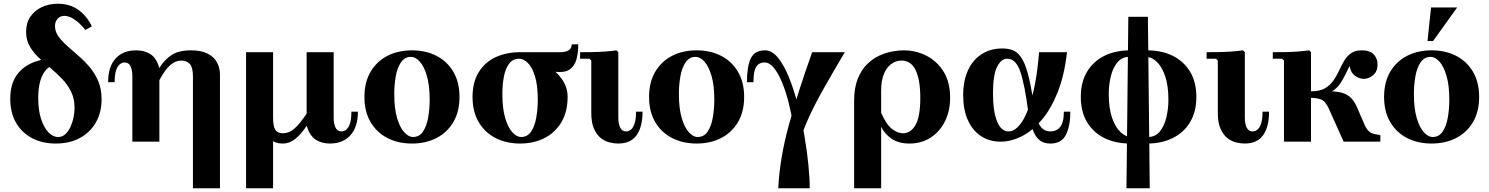

<svg xmlns="http://www.w3.org/2000/svg" viewBox="-20 -760 7990 1030"><path d="M275 -621Q275 -591 293 -565.5Q311 -540 339.5 -514.5Q368 -489 400 -461.5Q432 -434 460.5 -400.5Q489 -367 507 -324.5Q525 -282 525 -227Q525 -157 494.5 -103.5Q464 -50 409 -20Q354 10 279 10Q206 10 151 -19.5Q96 -49 65.5 -102.5Q35 -156 35 -229Q35 -309 70 -357.5Q105 -406 165.5 -428Q226 -450 300 -450L295 -415Q243 -415 214 -367.5Q185 -320 185 -234Q185 -170 200 -123Q215 -76 239.5 -50.5Q264 -25 292 -25Q315 -25 331.5 -41Q348 -57 359 -81.5Q370 -106 375 -132.5Q380 -159 380 -181Q380 -231 361 -269Q342 -307 312.5 -337.5Q283 -368 250 -395.5Q217 -423 187.5 -451Q158 -479 139 -512.5Q120 -546 120 -589Q120 -637 143 -670.5Q166 -704 204.5 -722Q243 -740 291 -740Q327 -740 359.5 -728.5Q392 -717 421 -690.5Q450 -664 473 -619L438 -599Q413 -630 392.5 -646Q372 -662 355.5 -668.5Q339 -675 326 -675Q303 -675 289 -659.5Q275 -644 275 -621Z M1015 250V-350Q1015 -398 998.5 -416.5Q982 -435 953 -435Q922 -435 894.5 -412Q867 -389 835 -330V-395Q858 -435 897 -462.5Q936 -490 1005 -490Q1059 -490 1093.5 -472.5Q1128 -455 1144 -425.5Q1160 -396 1160 -360V250ZM690 0V-351Q690 -384 680.5 -404.5Q671 -425 648 -425Q635 -425 622.5 -415Q610 -405 602.5 -382Q595 -359 595 -319H560Q560 -402 600 -446Q640 -490 711 -490Q755 -490 787 -469.5Q819 -449 835 -395V0Z M1625 -85Q1597 -42 1565.5 -16Q1534 10 1497 10Q1463 10 1444 -3.5Q1425 -17 1416.5 -38.5Q1408 -60 1406.5 -84.5Q1405 -109 1405 -130H1300V-480H1445V-130Q1445 -82 1457 -63.5Q1469 -45 1497 -45Q1529 -45 1557 -68Q1585 -91 1625 -150ZM1445 -348V250H1300V-348ZM1749 10Q1706 10 1674 -10.5Q1642 -31 1625 -85V-480H1770V-129Q1770 -96 1780 -75.5Q1790 -55 1812 -55Q1826 -55 1838 -65Q1850 -75 1857.5 -98Q1865 -121 1865 -161H1900Q1900 -79 1860 -34.5Q1820 10 1749 10Z M2190 -490Q2264 -490 2321.5 -460.5Q2379 -431 2412 -375Q2445 -319 2445 -240Q2445 -161 2412 -105Q2379 -49 2321.5 -19.5Q2264 10 2190 10Q2116 10 2058.5 -19.5Q2001 -49 1968 -105Q1935 -161 1935 -240Q1935 -319 1968 -375Q2001 -431 2058.5 -460.5Q2116 -490 2190 -490ZM2195 -25Q2230 -25 2249.5 -54.5Q2269 -84 2277 -130Q2285 -176 2285 -224Q2285 -302 2270 -353Q2255 -404 2232 -429.5Q2209 -455 2185 -455Q2151 -455 2131 -425.5Q2111 -396 2103 -350.5Q2095 -305 2095 -256Q2095 -179 2110 -127.5Q2125 -76 2148.5 -50.5Q2172 -25 2195 -25Z M2770 -480H2983Q3047 -480 3047 -522H3082Q3082 -474 3071.5 -438.5Q3061 -403 3034 -386Q3007 -369 2957 -375L2882 -385ZM2675 -256Q2675 -179 2690 -127.5Q2705 -76 2728.5 -50.5Q2752 -25 2775 -25L2770 10Q2696 10 2638.5 -19.5Q2581 -49 2548 -105Q2515 -161 2515 -240Q2515 -319 2548 -372.5Q2581 -426 2638.5 -453Q2696 -480 2770 -480L2765 -445Q2731 -445 2711 -418Q2691 -391 2683 -348Q2675 -305 2675 -256ZM2865 -224Q2865 -302 2850 -350.5Q2835 -399 2812 -422Q2789 -445 2765 -445L2770 -480Q2844 -455 2901.5 -419.5Q2959 -384 2992 -339Q3025 -294 3025 -240Q3025 -161 2992 -105Q2959 -49 2901.5 -19.5Q2844 10 2770 10L2775 -25Q2810 -25 2829.5 -54.5Q2849 -84 2857 -130Q2865 -176 2865 -224Z M3296 10Q3275 10 3250 4Q3225 -2 3203 -19.5Q3181 -37 3166.5 -69.5Q3152 -102 3152 -155V-435L3142 -445H3092V-480Q3118 -480 3154 -480.5Q3190 -481 3225.5 -483.5Q3261 -486 3287 -490L3297 -480V-129Q3297 -96 3307 -75.5Q3317 -55 3339 -55Q3353 -55 3365 -65Q3377 -75 3384.5 -98Q3392 -121 3392 -161H3427Q3427 -79 3395 -34.5Q3363 10 3296 10Z M3717 -490Q3791 -490 3848.5 -460.5Q3906 -431 3939 -375Q3972 -319 3972 -240Q3972 -161 3939 -105Q3906 -49 3848.5 -19.5Q3791 10 3717 10Q3643 10 3585.5 -19.5Q3528 -49 3495 -105Q3462 -161 3462 -240Q3462 -319 3495 -375Q3528 -431 3585.5 -460.5Q3643 -490 3717 -490ZM3722 -25Q3757 -25 3776.5 -54.5Q3796 -84 3804 -130Q3812 -176 3812 -224Q3812 -302 3797 -353Q3782 -404 3759 -429.5Q3736 -455 3712 -455Q3678 -455 3658 -425.5Q3638 -396 3630 -350.5Q3622 -305 3622 -256Q3622 -179 3637 -127.5Q3652 -76 3675.5 -50.5Q3699 -25 3722 -25Z M4249 120Q4252 80 4248.5 25Q4245 -30 4235 -91.5Q4225 -153 4210 -212Q4195 -271 4175 -319Q4155 -367 4131.5 -396Q4108 -425 4081 -425Q4065 -425 4051.5 -417Q4038 -409 4030 -386.5Q4022 -364 4022 -319H3987Q3987 -403 4007.5 -446.5Q4028 -490 4084 -490Q4121 -490 4153 -451Q4185 -412 4212 -346Q4239 -280 4259.5 -200Q4280 -120 4294.5 -36.5Q4309 47 4316.5 122Q4324 197 4324 250H4249ZM4337 -480H4512Q4448 -372 4400 -287Q4352 -202 4320 -132Q4288 -62 4270.5 -1Q4253 60 4249 120V250H4155Q4163 89 4211.5 -88Q4260 -265 4337 -480Z M4828 -490Q4892 -490 4949 -461.5Q5006 -433 5041.5 -376.5Q5077 -320 5077 -236Q5077 -164 5049 -108.5Q5021 -53 4972 -21.5Q4923 10 4859 10Q4801 10 4763.5 -15.5Q4726 -41 4707 -80V-155Q4735 -91 4765.5 -68Q4796 -45 4824 -45Q4865 -45 4891 -89Q4917 -133 4917 -236Q4917 -330 4892.5 -382.5Q4868 -435 4816 -435Q4786 -435 4761 -416.5Q4736 -398 4721.5 -362.5Q4707 -327 4707 -275V250H4562V-219Q4562 -288 4581 -336Q4600 -384 4630.5 -414.5Q4661 -445 4697 -461.5Q4733 -478 4767.5 -484Q4802 -490 4828 -490Z M5347 0Q5288 0 5242.5 -30Q5197 -60 5172 -116Q5147 -172 5147 -249Q5147 -326 5172.5 -382Q5198 -438 5245.5 -469Q5293 -500 5358 -500Q5393 -500 5419 -488Q5445 -476 5465 -441Q5485 -406 5501 -337.5Q5517 -269 5532 -155H5497Q5477 -307 5453.5 -376Q5430 -445 5383 -445Q5351 -445 5329 -401.5Q5307 -358 5307 -259Q5307 -162 5329 -108.5Q5351 -55 5390 -55Q5420 -55 5447 -86Q5474 -117 5495.5 -173.5Q5517 -230 5532 -308Q5547 -386 5554 -480H5704Q5690 -355 5653.5 -264Q5617 -173 5566.5 -114.5Q5516 -56 5459.5 -28Q5403 0 5347 0ZM5615 10Q5580 10 5559.5 -6Q5539 -22 5527.5 -47Q5516 -72 5510 -101Q5504 -130 5497 -155H5532Q5547 -99 5565.5 -77Q5584 -55 5615 -55Q5634 -55 5650.5 -64Q5667 -73 5677 -95.5Q5687 -118 5687 -161H5722Q5722 -85 5698.5 -37.5Q5675 10 5615 10Z M5928 -256Q5928 -179 5946 -127.5Q5964 -76 5992 -50.5Q6020 -25 6048 -25L6043 10Q5964 10 5904.5 -19.5Q5845 -49 5811.5 -105Q5778 -161 5778 -240Q5778 -319 5811.5 -375Q5845 -431 5904.5 -460.5Q5964 -490 6043 -490L6038 -455Q5999 -455 5974.5 -425.5Q5950 -396 5939 -350.5Q5928 -305 5928 -256ZM6248 -224Q6248 -302 6230 -353Q6212 -404 6184.5 -429.5Q6157 -455 6128 -455L6133 -490Q6212 -490 6271.5 -460.5Q6331 -431 6364.5 -375Q6398 -319 6398 -240Q6398 -161 6364.5 -105Q6331 -49 6271.5 -19.5Q6212 10 6133 10L6138 -25Q6178 -25 6202 -54.5Q6226 -84 6237 -130Q6248 -176 6248 -224ZM6023 250 6033 -670H6138L6148 250Z M6657 10Q6636 10 6611 4Q6586 -2 6564 -19.5Q6542 -37 6527.5 -69.5Q6513 -102 6513 -155V-435L6503 -445H6453V-480Q6479 -480 6515 -480.5Q6551 -481 6586.5 -483.5Q6622 -486 6648 -490L6658 -480V-129Q6658 -96 6668 -75.5Q6678 -55 6700 -55Q6714 -55 6726 -65Q6738 -75 6745.5 -98Q6753 -121 6753 -161H6788Q6788 -79 6756 -34.5Q6724 10 6657 10Z M6868 0V-435L6858 -445H6808V-480Q6834 -480 6870 -480.5Q6906 -481 6941.5 -483.5Q6977 -486 7003 -490L7013 -480V0ZM7188 0 7110 -174Q7091 -217 7068 -226Q7045 -235 7013 -235V-270H7113Q7149 -270 7176.5 -263Q7204 -256 7224.5 -237.5Q7245 -219 7260 -184L7302 -87Q7312 -66 7324 -55.5Q7336 -45 7351 -41.5Q7366 -38 7385 -35V0ZM7013 -246V-270Q7059 -270 7087 -286Q7115 -302 7132.5 -327Q7150 -352 7163 -380Q7176 -408 7190.5 -433Q7205 -458 7227 -474Q7249 -490 7285 -490Q7329 -490 7349.5 -468Q7370 -446 7370 -414Q7370 -377 7346.5 -357Q7323 -337 7297 -337Q7272 -337 7249 -353.5Q7226 -370 7220 -406Q7207 -381 7196 -358Q7185 -335 7171.5 -314.5Q7158 -294 7138.5 -278.5Q7119 -263 7088.5 -254.5Q7058 -246 7013 -246Z M7660 -490Q7734 -490 7791.5 -460.5Q7849 -431 7882 -375Q7915 -319 7915 -240Q7915 -161 7882 -105Q7849 -49 7791.5 -19.5Q7734 10 7660 10Q7586 10 7528.5 -19.5Q7471 -49 7438 -105Q7405 -161 7405 -240Q7405 -319 7438 -375Q7471 -431 7528.5 -460.5Q7586 -490 7660 -490ZM7665 -25Q7700 -25 7719.5 -54.5Q7739 -84 7747 -130Q7755 -176 7755 -224Q7755 -302 7740 -353Q7725 -404 7702 -429.5Q7679 -455 7655 -455Q7621 -455 7601 -425.5Q7581 -396 7573 -350.5Q7565 -305 7565 -256Q7565 -179 7580 -127.5Q7595 -76 7618.5 -50.5Q7642 -25 7665 -25ZM7638 -540 7657 -720H7797L7668 -540Z"/></svg>

Font: Brygada 1918
Style: Regular
Weight: 400
Designer: Mateusz Machalski | Borys Kosmynka | Przemek Hoffer
Foundry: NIEPODLEGLA 2018
Version: Version 3.006